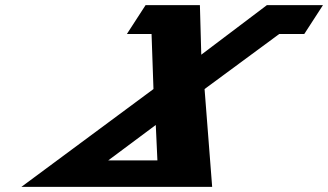

<svg xmlns="http://www.w3.org/2000/svg" viewBox="-20 -723 1266 741"><path d="M798.8 -1.9 769.5 -379.3 1057.7 -591.8H1154.3L1226.4 -703.1H1009.9L756.8 -511.9L751.5 -703.1H541.8L469.7 -591.8H564.9L572.3 -379.3L62.7 -1.9ZM587.5 -103.9H397.6L581.2 -240.7Z"/></svg>

Font: Hussar
Style: BdWodka
Weight: 700
Foundry: Cannot Into Space Fonts
Version: Version 2.00